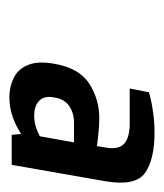

<svg xmlns="http://www.w3.org/2000/svg" viewBox="10 -755 350 410"><g transform="rotate(90 185.0 -550.0)"><path d="M187 -395Q166 -395 147 -404Q128 -413 119 -434Q110 -455 116 -490Q125 -544 158.5 -565.5Q192 -587 232 -587Q251 -587 271.5 -584.5Q292 -582 292 -582L295 -600Q300 -628 287 -640Q274 -652 243 -652H169L177 -693Q193 -698 217 -701.5Q241 -705 262 -705Q321 -705 349.5 -684.5Q378 -664 367 -600L332 -400H268L266 -420Q249 -409 229.5 -402Q210 -395 187 -395ZM227 -448Q239 -448 250.5 -451.5Q262 -455 271 -460L284 -533H242Q221 -533 206 -522.5Q191 -512 188 -490Q184 -470 195 -459Q206 -448 227 -448Z"/></g></svg>

Font: Cuprum Medium
Style: Italic
Weight: 500
Italic angle: -10°
Version: Version 3.000